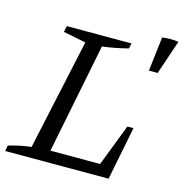

<svg xmlns="http://www.w3.org/2000/svg" viewBox="-117 -814 872 911"><g transform="rotate(15 319.0 -358.0)"><path d="M519 -262H549L497 0H-11L-6 -28Q51 -45 105 -51L223 -596L112 -618L118 -648H436L430 -622Q360 -604 304 -598L196 -57H440ZM549 -545 569 -713Q611 -719 649 -713L592 -545Z"/></g></svg>

Font: Piazzolla SC
Style: Italic
Weight: 400
Italic angle: -11.3°
Designer: Juan Pablo del Peral
Foundry: Huerta Tipografica
Version: Version 1.330